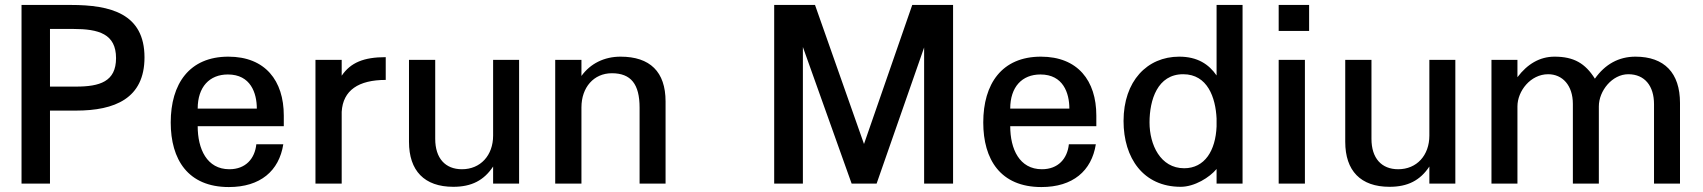

<svg xmlns="http://www.w3.org/2000/svg" viewBox="-20 -742 6883 776"><path d="M182 -625H276C379 -625 449 -605 449 -507C449 -412 383 -392 287 -392H182ZM182 0V-295H287C444 -295 564 -344 564 -510C564 -687 427 -722 266 -722H67V0Z M670 -247C670 -98 739 14 905 14C1032 14 1108 -51 1125 -159H1016C1010 -101 973 -58 907 -58C816 -58 779 -140 779 -232H1127V-275C1127 -416 1052 -513 903 -513C745 -513 670 -403 670 -247ZM779 -303C779 -391 827 -441 901 -441C993 -441 1018 -366 1018 -303Z M1361 -290C1366 -377 1429 -419 1539 -419V-511C1450 -511 1397 -489 1361 -436V-500H1255V0H1361Z M2078 -500H1973V-194C1973 -114 1922 -58 1847 -58C1780 -58 1739 -102 1739 -181V-500H1633V-169C1633 -52 1695 13 1812 13C1886 13 1936 -13 1973 -69V0H2078Z M2330 -308C2330 -389 2380 -446 2453 -446C2530 -446 2565 -402 2565 -307V0H2670V-332C2670 -452 2607 -513 2488 -513C2422 -513 2366 -485 2330 -435V-500H2224V0H2330Z M3523 0 3715 -550V0H3832V-722H3667L3472 -160L3274 -722H3109V0H3225V-552L3422 0Z M3954 -247C3954 -98 4023 14 4189 14C4316 14 4392 -51 4409 -159H4300C4294 -101 4257 -58 4191 -58C4100 -58 4063 -140 4063 -232H4411V-275C4411 -416 4336 -513 4187 -513C4029 -513 3954 -403 3954 -247ZM4063 -303C4063 -391 4111 -441 4185 -441C4277 -441 4302 -366 4302 -303Z M4897 -231C4893 -133 4849 -62 4766 -62C4670 -62 4626 -157 4626 -247C4626 -338 4658 -442 4762 -442C4861 -442 4893 -347 4897 -263ZM5002 0V-722H4897V-437C4866 -482 4820 -513 4746 -513C4616 -513 4521 -414 4521 -253C4521 -103 4601 13 4752 13C4808 13 4869 -25 4897 -59V0Z M5254 0V-500H5148V0ZM5148 -617H5271V-722H5148Z M5862 -500H5757V-194C5757 -114 5706 -58 5631 -58C5564 -58 5523 -102 5523 -181V-500H5417V-169C5417 -52 5479 13 5596 13C5670 13 5720 -13 5757 -69V0H5862Z M6113 0V-312C6113 -374 6166 -442 6237 -442C6295 -442 6337 -397 6337 -322V0H6442V-312C6442 -375 6496 -442 6561 -442C6628 -442 6665 -394 6665 -321V0H6770V-326C6770 -447 6707 -513 6590 -513C6522 -513 6467 -482 6426 -424C6387 -486 6341 -513 6263 -513C6203 -513 6153 -483 6113 -430V-500H6008V0Z"/></svg>

Font: Perun Medium
Style: Regular
Weight: 500
Foundry: Copyright (c) Stefan Peev, Context Ltd, 2016
Version: Version 1.089